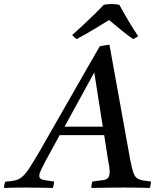

<svg xmlns="http://www.w3.org/2000/svg" viewBox="-104 -928 780 949"><path d="M431 -131 411 -260H191L122 -134Q109 -109 99.5 -89.5Q90 -70 90 -59Q90 -44 106.5 -40Q123 -36 163 -31Q163 -14 157 1Q143 0 117 0Q91 0 65 -0.5Q39 -1 24 -1Q-4 -1 -29 -0.5Q-54 0 -84 1Q-84 -15 -78 -30Q-48 -32 -29 -36.5Q-10 -41 6 -54.5Q22 -68 42 -98.5Q62 -129 94 -184Q122 -233 159 -298Q196 -363 237 -434Q278 -505 317 -574Q356 -643 389 -699Q403 -702 414.5 -704Q426 -706 437 -707L540 -136Q547 -100 553.5 -79.5Q560 -59 570 -50Q580 -41 597 -37.5Q614 -34 642 -31Q642 -14 636 1Q612 0 578 -0.5Q544 -1 511 -1Q482 -1 435 -0.5Q388 0 347 1Q348 -7 349 -15.5Q350 -24 353 -31Q389 -35 407 -38Q425 -41 431.5 -50.5Q438 -60 438 -81Q438 -86 437 -96.5Q436 -107 431 -131ZM215 -302H404L362 -570ZM435 -829Q409 -813 378 -794Q347 -775 319 -759Q291 -743 275 -735Q262 -743 253 -755Q280 -779 309.5 -806.5Q339 -834 365.5 -860Q392 -886 409 -904Q423 -908 447 -908Q471 -908 486 -904Q507 -865 532.5 -822.5Q558 -780 579 -749Q567 -740 554 -735Q531 -750 497.5 -777.5Q464 -805 435 -829Z"/></svg>

Font: Tiro Bangla
Style: Italic
Weight: 400
Italic angle: -11°
Designer: Bangla: John Hudson & Fiona Ross, assisted by Neelakash Kshetrimayum. Latin: John Hudson with Paul Hanslow, assisted by 
Foundry: Tiro Typeworks Ltd.
Version: Version 1.60